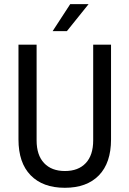

<svg xmlns="http://www.w3.org/2000/svg" viewBox="-20 -897 627 930"><path d="M304.1 -746.3H235L320.2 -877.1H409.2ZM517.8 -221.5Q517.8 -108.2 459.2 -47.8Q400.5 12.6 294.1 12.6Q187.7 12.6 128.6 -47.8Q69.5 -108.2 69.5 -221.5V-680.7H157.3V-217.2Q157.3 -145.5 193.5 -107.1Q229.8 -68.6 294.5 -68.6Q359.3 -68.6 395.3 -106.9Q431.4 -145.1 431.4 -217.2V-680.7H517.8Z"/></svg>

Font: Puralecka Narrow
Style: Regular
Weight: 400
Designer: Hector Gatti, Marcela Romero, Pablo Cosgaya and Nicolas Silva
Version: Version 1.004;PS 001.004;hotconv 1.0.70;makeotf.lib2.5.58329